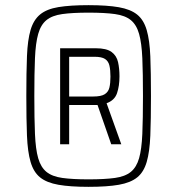

<svg xmlns="http://www.w3.org/2000/svg" viewBox="-20 -716 687 744"><path d="M323 8Q252 8 206.5 0Q161 -8 135.5 -28.5Q110 -49 98.5 -88.5Q87 -128 84.5 -190.5Q82 -253 82 -344Q82 -436 84.5 -498.5Q87 -561 98.5 -600Q110 -639 135.5 -660Q161 -681 206.5 -688.5Q252 -696 323 -696Q395 -696 440.5 -688Q486 -680 511.5 -659.5Q537 -639 548.5 -599.5Q560 -560 562.5 -497.5Q565 -435 565 -344Q565 -253 562.5 -190.5Q560 -128 548.5 -88.5Q537 -49 511.5 -28.5Q486 -8 440.5 0Q395 8 323 8ZM323 -21Q386 -21 425.5 -26.5Q465 -32 487 -50Q509 -68 519 -103Q529 -138 531.5 -197Q534 -256 534 -344Q534 -432 531.5 -490.5Q529 -549 519 -584.5Q509 -620 487 -638Q465 -656 425.5 -661.5Q386 -667 323 -667Q261 -667 221.5 -661.5Q182 -656 160 -638Q138 -620 128 -584.5Q118 -549 115.5 -490.5Q113 -432 113 -344Q113 -256 115.5 -197Q118 -138 128 -103Q138 -68 160 -50Q182 -32 221.5 -26.5Q261 -21 323 -21ZM213 -157V-529H351Q393 -529 412.5 -514.5Q432 -500 437.5 -475Q443 -450 443 -420Q443 -383 433.5 -355Q424 -327 393 -316L450 -157H411L358 -309H248V-157ZM248 -342H341Q372 -342 386 -351Q400 -360 404 -377Q408 -394 408 -419Q408 -445 404 -462Q400 -479 387 -487.5Q374 -496 346 -496H248Z"/></svg>

Font: Saira SemiCondensed ExtraLight
Style: Regular
Weight: 250
Width: 4
Designer: Hector Gatti with collaboration of the Omnibus-Type team
Foundry: Omnibus-Type
Version: Version 1.101